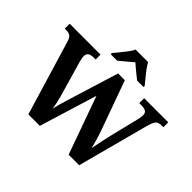

<svg xmlns="http://www.w3.org/2000/svg" viewBox="-201 -1200 1469 1469"><g transform="rotate(45 533.5 -465.5)"><path d="M84 -608Q78 -629 69 -640.5Q60 -652 46.5 -656.5Q33 -661 13 -661H0V-714H334V-661H311Q281 -661 266 -649.5Q251 -638 251 -613Q251 -605 254 -589Q257 -573 261 -559L328 -328Q336 -303 344 -272.5Q352 -242 358.5 -212.5Q365 -183 367 -161Q374 -193 382 -221.5Q390 -250 399 -279L531 -707H604L742 -325Q759 -278 772.5 -231.5Q786 -185 791 -159Q796 -183 802.5 -214Q809 -245 816 -278.5Q823 -312 831 -344L884 -560Q887 -572 890 -589Q893 -606 893 -614Q893 -640 877.5 -650.5Q862 -661 829 -661H806V-714H1067V-661H1048Q1029 -661 1015 -655.5Q1001 -650 991 -633Q981 -616 972 -583L817 0H703L535 -469L391 0H267ZM387 -784Q403 -803 424.5 -829Q446 -855 466.5 -882Q487 -909 497 -931H632Q643 -909 663 -882Q683 -855 705 -829Q727 -803 742 -784V-771H673Q659 -782 639 -798Q619 -814 599 -831Q579 -848 564 -861Q549 -848 529 -831Q509 -814 489.5 -798Q470 -782 456 -771H387Z"/></g></svg>

Font: Noto Serif Tamil
Style: Italic
Weight: 400
Italic angle: -12°
Designer: Indian Type Foundry, Tom Grace, and the Monotype Design Team
Foundry: Monotype Imaging Inc.
Version: Version 2.003